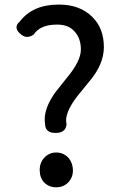

<svg xmlns="http://www.w3.org/2000/svg" viewBox="-20 -757 514 824"><path d="M254.9 -198.2Q243.2 -186.5 218.8 -186.5Q194.3 -186.5 184.1 -196.8Q173.8 -207 173.8 -222.7Q173.8 -223.6 172.9 -229Q171.9 -234.4 171.9 -245.1Q171.9 -296.9 217.8 -361.3Q217.8 -361.3 267.6 -423.8Q327.1 -495.1 327.1 -544.4Q327.1 -593.8 298.8 -623Q273.4 -651.4 226.6 -651.4Q225.6 -651.4 223.6 -651.4Q153.3 -651.4 125 -609.4Q125 -609.4 124 -608.4Q110.4 -598.6 95.7 -598.6Q80.1 -598.6 63.5 -615.2Q50.8 -627.9 50.8 -639.6Q50.8 -653.3 64.5 -664.1Q120.1 -737.3 231.4 -737.3Q232.4 -737.3 234.4 -737.3Q323.2 -737.3 377 -683.6Q425.8 -634.8 425.8 -554.7Q425.8 -480.5 362.3 -406.2L311.5 -343.8Q263.7 -281.2 263.7 -240.2Q263.7 -232.4 264.6 -229Q265.6 -225.6 265.6 -225.1Q265.6 -224.6 265.6 -224.6Q264.6 -208 254.9 -198.2ZM170.9 27.3Q169.9 27.3 169.9 26.4Q150.4 5.9 150.4 -27.3Q150.4 -60.5 171.4 -81.5Q192.4 -102.5 220.7 -102.5Q251 -102.5 271.5 -82Q292 -60.5 293 -26.4Q293 5.9 271.5 27.3Q251 46.9 221.2 46.9Q191.4 46.9 170.9 27.3Z"/></svg>

Font: TaiwanPearl
Style: Regular
Weight: 400
Version: Version 2.102